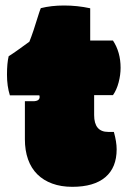

<svg xmlns="http://www.w3.org/2000/svg" viewBox="-20 -684 473 712"><path d="M72.3 -308.6H102.5Q127 -308.6 127 -324.7Q127 -325.7 126 -330.6H16.6Q5.9 -364.3 5.9 -407.2Q5.9 -450.2 12.2 -475.6Q26.4 -484.4 45.2 -497.8Q64 -511.2 88.9 -529.3Q95.7 -545.9 104.5 -572Q113.3 -598.1 124.5 -634.8Q126 -639.6 127.7 -644.3Q129.4 -648.9 131.3 -653.8Q170.4 -663.6 217.3 -663.6Q267.1 -663.6 314.5 -653.3V-533.7H398.9Q427.2 -490.7 427.2 -432.6Q427.2 -406.2 419.9 -378.4Q412.6 -350.6 398.9 -331.1H329.1V-257.3Q329.1 -194.8 381.3 -194.8H402.3Q412.6 -157.7 412.6 -130.4Q412.6 -62.5 370.6 -26.9Q328.6 8.8 248 8.8Q206.5 8.8 173.8 -3.2Q141.1 -15.1 118.4 -37.6Q95.7 -60.1 84 -93Q72.3 -126 72.3 -167.5Z"/></svg>

Font: Modak sl
Style: Regular
Weight: 400
Designer: Sarang Kulkarni, Maithili Shingre, Noopur Datye
Foundry: Ek Type
Version: Version 1.036;PS Version 1.000;hotconv 1.0.79;makeotf.lib2.5